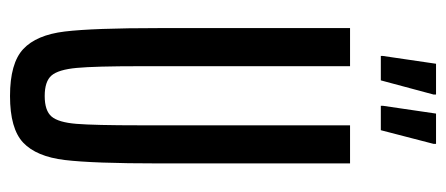

<svg xmlns="http://www.w3.org/2000/svg" viewBox="-280 -624 912 393"><g transform="rotate(90 176.5 -428.0)"><path d="M38 -297V-688H116V-258Q116 -166 119.5 -128.5Q123 -91 135 -77Q147 -63 177 -63Q207 -63 219 -77Q231 -91 234 -128Q237 -165 237 -258V-688H315V-297Q315 -162 308 -104Q301 -46 272.5 -19Q244 8 177 8Q110 8 81 -19Q52 -46 45 -104Q38 -162 38 -297ZM95 -751V-755L111 -864H174V-859L145 -751ZM197 -751V-755L213 -864H275V-859L247 -751Z"/></g></svg>

Font: Saira Ultra Condensed Medium
Style: Regular
Weight: 500
Width: 1
Designer: Hector Gatti with collaboration of the Omnibus-Type team
Foundry: Omnibus-Type
Version: Version 1.001; ttfautohint (v1.8)